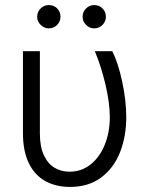

<svg xmlns="http://www.w3.org/2000/svg" viewBox="-20 -734 594 764"><path d="M138.7 -530.3V-203.1Q138.7 -150.9 154.3 -116.9Q169.9 -83 196.5 -66.9Q223.1 -50.8 256.8 -50.8Q303.7 -50.8 340.1 -79.3Q376.5 -107.9 396.7 -157.7Q417 -207.5 417 -268.6Q416.5 -326.7 399.4 -398.7Q382.3 -470.7 357.4 -530.3H426.8Q449.7 -485.4 466.1 -409.9Q482.4 -334.5 482.4 -267.6Q482.4 -190.9 457.5 -127.9Q432.6 -64.9 382.3 -27.6Q332 9.8 258.8 9.8Q202.1 9.8 159.9 -13.7Q117.7 -37.1 94.5 -85.2Q71.3 -133.3 71.3 -204.1V-530.3ZM127.9 -667Q127.9 -686.5 141.6 -700.2Q155.3 -713.9 173.8 -713.9Q194.3 -713.9 207.5 -700.4Q220.7 -687 220.7 -667Q220.7 -648.4 207.3 -634.8Q193.8 -621.1 173.8 -621.1Q155.8 -621.1 141.8 -635Q127.9 -648.9 127.9 -667ZM308.6 -667Q308.6 -686.5 322.3 -700.2Q335.9 -713.9 354.5 -713.9Q374.5 -713.9 387.9 -700.4Q401.4 -687 401.4 -667Q401.4 -648.4 387.7 -634.8Q374 -621.1 354.5 -621.1Q336.4 -621.1 322.5 -635Q308.6 -648.9 308.6 -667Z"/></svg>

Font: Pretendard JP Light
Style: Regular
Weight: 300
Designer: Base glyphs from Inter by Rasmus Andersson; Hangeul glyphs from Noto Sans CJK(Source Han Sans) by Jang Soo-young and Kan
Foundry: Kil Hyung-jin
Version: Version 1.309